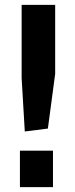

<svg xmlns="http://www.w3.org/2000/svg" viewBox="-20 -770 309 790"><path d="M177 -241 82 -229 69 -449V-750H207V-466ZM198 0H62V-150H198Z"/></svg>

Font: Freeman
Style: Regular
Weight: 400
Designer: Vernon Adams, Aoife Mooney, Rodrigo Fuenzalida
Foundry: Rodrigo Fuenzalida
Version: Version 1.000; ttfautohint (v1.8.4.7-5d5b)